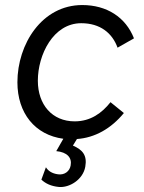

<svg xmlns="http://www.w3.org/2000/svg" viewBox="-20 -545 569 761"><path d="M213 196C255 200 309 167 318 116C326 71 308 49 269 32L285 6C356 1 420 -35 471 -97L418 -140C384 -97 339 -64 276 -64C187 -64 130 -130 130 -225C130 -328 191 -453 302 -453C377 -453 425 -414 446 -356L511 -393C478 -477 403 -525 306 -525C146 -525 49 -370 49 -219C49 -96 119 -10 231 5L203 54C246 58 266 80 260 111C256 134 236 149 211 146C185 143 170 131 162 118L144 167C161 183 183 193 213 196Z"/></svg>

Font: Fixel Text 20240404
Style: Italic
Weight: 400
Width: 4
Italic angle: -10°
Designer: AlfaBravo + MacPaw
Foundry: Kyrylo Tkachov, Marchela Mozhyna, Serhii Makarenko, Maria Weinstein, Zakhar Kryvoshyya
Version: Version 1.211;Glyphs 3.2 (3225)